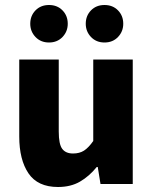

<svg xmlns="http://www.w3.org/2000/svg" viewBox="-20 -736 613 768"><path d="M212 12Q131 12 94 -42.5Q57 -97 57 -190V-498H215V-210Q215 -159 229 -140.5Q243 -122 272 -122Q298 -122 316 -133.5Q334 -145 353 -172V-498H511V0H382L371 -68H367Q337 -31 300 -9.5Q263 12 212 12ZM176 -566Q143 -566 122 -588Q101 -610 101 -641Q101 -673 122 -694.5Q143 -716 176 -716Q209 -716 230 -694.5Q251 -673 251 -641Q251 -610 230 -588Q209 -566 176 -566ZM398 -566Q365 -566 344 -588Q323 -610 323 -641Q323 -673 344 -694.5Q365 -716 398 -716Q431 -716 452 -694.5Q473 -673 473 -641Q473 -610 452 -588Q431 -566 398 -566Z"/></svg>

Font: Mada ExtraBold
Style: Regular
Weight: 800
Designer: Khaled Hosny
Version: Version 1.5